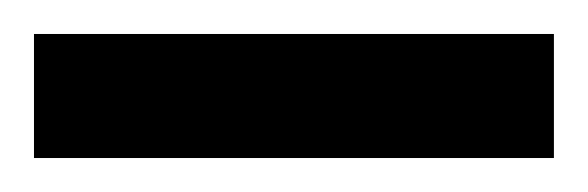

<svg xmlns="http://www.w3.org/2000/svg" viewBox="-23 -668 346 113"><path d="M-3 -575H303V-648H-3Z"/></svg>

Font: HB Figtree Prototype
Style: Regular
Weight: 400
Designer: Alfredo Marco Pradil
Foundry: Hanken Design Co.®
Version: Version 1.002;Glyphs 3.2 (3228)